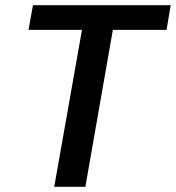

<svg xmlns="http://www.w3.org/2000/svg" viewBox="-20 -720 678 740"><path d="M189 0 296 -605H90L107 -700H638L622 -605H415L309 0Z"/></svg>

Font: DM Sans 16pt SemiBold
Style: Italic
Weight: 600
Italic angle: -10°
Version: Version 4.004;gftools[0.9.30]